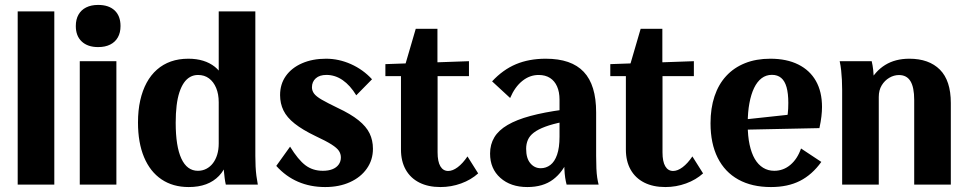

<svg xmlns="http://www.w3.org/2000/svg" viewBox="-20 -746 3908 776"><path d="M51.5 0V-700H199.5V0Z M302.4 0V-498.7H450.4V0ZM376.6 -555.7Q334.4 -555.7 310.4 -578.2Q286.4 -600.6 286.4 -640.7Q286.4 -667.9 297.3 -686.9Q308.2 -706 328.3 -716Q348.5 -726.1 376.7 -726.1Q419.6 -726.1 443.4 -703.8Q467.1 -681.5 467.1 -640.7Q467.1 -613.9 456.3 -595Q445.6 -576 425.4 -565.9Q405.3 -555.7 376.6 -555.7Z M742.7 10Q678.7 10 632.7 -21.1Q586.7 -52.2 562.2 -110.7Q537.7 -169.3 537.7 -250.8Q537.7 -299.7 546.7 -340Q555.7 -380.2 572.7 -411.6Q589.7 -443 614.5 -464.7Q639.2 -486.4 670.9 -497.6Q702.6 -508.7 741.2 -508.7Q774.5 -508.7 801.2 -500.4Q827.9 -492.2 848.3 -476Q868.6 -459.8 881.3 -435.5L864 -416.8V-700H1012V-115.9Q1012 -93.6 1013 -73.5Q1014 -53.3 1016.3 -35.5Q1018.7 -17.7 1022 0H892.6Q889.6 -13.1 888 -26.4Q886.3 -39.8 885 -54Q883.6 -68.3 883.1 -83.6Q882.6 -98.8 882.6 -115.6L898.1 -91.1Q887 -58 865.2 -35.3Q843.5 -12.7 813 -1.3Q782.5 10 742.7 10ZM779.8 -55.7Q798.4 -55.7 814 -63.8Q829.6 -71.9 840.7 -86.5Q851.9 -101.2 857.9 -121.2Q864 -141.3 864 -166.2V-332.5Q864 -365.9 853.6 -390.6Q843.2 -415.4 824.7 -429.2Q806.2 -443 780.4 -443Q763 -443 748.7 -435.1Q734.3 -427.1 723.5 -411.6Q712.7 -396 705.1 -372.9Q697.5 -349.8 693.8 -319Q690.1 -288.2 690.1 -249.9Q690.1 -154.6 713 -105.1Q735.9 -55.7 779.8 -55.7Z M1294.1 10Q1234.3 10 1184.7 -11.4Q1135 -32.8 1096.6 -75.5L1152.4 -153.3Q1185 -100.3 1214.5 -78Q1244.1 -55.7 1284.8 -55.7Q1307.4 -55.7 1323.6 -62.1Q1339.8 -68.5 1348.7 -80.9Q1357.7 -93.3 1357.7 -109.6Q1357.7 -124 1349.9 -136Q1342.1 -148 1320 -162.1Q1297.8 -176.2 1254.9 -196.2Q1202.5 -221.4 1170.9 -246.5Q1139.3 -271.5 1125.7 -299.6Q1112 -327.7 1112 -361.7Q1112 -406 1135.3 -438.9Q1158.6 -471.8 1200.7 -490.2Q1242.9 -508.7 1297.8 -508.7Q1349.3 -508.7 1398.5 -486.8Q1447.6 -464.8 1483.6 -425.6L1419.9 -360.8Q1395.5 -401 1365 -422.1Q1334.5 -443.2 1299.3 -443.2Q1271.5 -443.2 1256.2 -429.4Q1240.8 -415.6 1240.8 -393.1Q1240.8 -379.6 1249.2 -368Q1257.6 -356.4 1280.3 -343.2Q1303 -330.1 1344.4 -310.1Q1397.6 -285.2 1428.9 -260Q1460.3 -234.8 1473.8 -206.9Q1487.3 -178.9 1487.3 -144.6Q1487.3 -99.6 1462.5 -64.5Q1437.8 -29.3 1394.2 -9.7Q1350.6 10 1294.1 10Z M1760.1 10Q1710.6 10 1674.8 -8.1Q1639 -26.2 1619.8 -60.3Q1600.6 -94.3 1600.6 -141.5V-438.2H1537.6V-486.8L1875.4 -498.7V-438.2H1748.6V-130.3Q1748.6 -93 1759.8 -74Q1771 -55 1791.5 -55Q1809.6 -55 1829.9 -70.2Q1850.2 -85.4 1869.4 -113.8L1912.6 -45.2Q1883.7 -19.1 1843.7 -4.6Q1803.7 10 1760.1 10ZM1617.6 -483.4 1660.3 -629.6H1748V-483.4Z M2111.4 10Q2043.9 10 2002.3 -27.1Q1960.7 -64.2 1960.7 -125.2Q1960.7 -162.4 1978 -191.1Q1995.2 -219.7 2031.5 -240.9Q2067.8 -262.2 2123.6 -277.3Q2179.4 -292.4 2255.9 -302.7V-253.4Q2212.6 -244.8 2183.6 -233.9Q2154.7 -223.1 2137.7 -210.1Q2120.7 -197.2 2113.6 -180.8Q2106.5 -164.4 2106.5 -144.9Q2106.5 -106 2123.5 -86.1Q2140.4 -66.1 2165.4 -66.1Q2187 -66.1 2204.3 -79.2Q2221.7 -92.4 2231.5 -120.6Q2241.4 -148.9 2241.4 -193.6V-343.3Q2241.4 -374.3 2231.5 -396.6Q2221.7 -418.8 2203 -430.9Q2184.2 -443 2157.1 -443Q2120.9 -443 2090.9 -418.8Q2060.9 -394.7 2041.8 -349.9L1968.9 -417.2Q2012.4 -464.2 2065.3 -486.5Q2118.2 -508.7 2185.7 -508.7Q2237.6 -508.7 2275.9 -495.5Q2314.2 -482.2 2339.3 -455.6Q2364.5 -428.9 2376.9 -388.1Q2389.4 -347.4 2389.4 -291.6V-116.1Q2389.4 -86.9 2390.4 -65.4Q2391.4 -43.8 2393.7 -28.3Q2396.1 -12.8 2399.4 0H2270Q2266.7 -12.6 2264.3 -27.8Q2262 -43 2261 -64.4Q2260 -85.8 2260 -115L2277.8 -106.4Q2256.1 -51.1 2215.5 -20.6Q2174.9 10 2111.4 10Z M2669.1 10Q2619.6 10 2583.8 -8.1Q2548 -26.2 2528.8 -60.3Q2509.6 -94.3 2509.6 -141.5V-438.2H2446.6V-486.8L2784.4 -498.7V-438.2H2657.6V-130.3Q2657.6 -93 2668.8 -74Q2680 -55 2700.5 -55Q2718.6 -55 2738.9 -70.2Q2759.2 -85.4 2778.4 -113.8L2821.6 -45.2Q2792.7 -19.1 2752.7 -4.6Q2712.7 10 2669.1 10ZM2526.6 -483.4 2569.3 -629.6H2657V-483.4Z M3096 10Q3018.9 10 2964.2 -20.3Q2909.5 -50.6 2880.6 -108.4Q2851.7 -166.2 2851.7 -248Q2851.7 -308.7 2867.9 -357Q2884.1 -405.4 2915.2 -439Q2946.3 -472.7 2991.2 -490.7Q3036.1 -508.7 3093.4 -508.7Q3159.5 -508.7 3206.4 -485.3Q3253.2 -462 3277.7 -418.7Q3302.3 -375.4 3302.3 -313.6Q3302.3 -296.3 3299.9 -275.5Q3297.5 -254.6 3291.8 -228.2L2957.3 -221.2V-259.7L3202.1 -286.1L3155.6 -247.3Q3161.6 -269.5 3163.9 -287.1Q3166.1 -304.8 3166.1 -329.9Q3166.1 -368.3 3159 -393.6Q3151.9 -418.8 3137.2 -431.1Q3122.5 -443.5 3099.8 -443.5Q3076.5 -443.5 3058.3 -429.9Q3040.2 -416.2 3027.8 -390.5Q3015.4 -364.7 3008.8 -328.7Q3002.1 -292.8 3002.1 -248.4V-240.9Q3002.1 -196.1 3009.6 -161.4Q3017.1 -126.8 3030.7 -103.5Q3044.4 -80.2 3064.3 -68Q3084.3 -55.7 3109.2 -55.7Q3145.9 -55.7 3174.3 -79.6Q3202.8 -103.5 3217.5 -145.9L3299.5 -91.6Q3262.2 -39.7 3213.1 -14.9Q3164 10 3096 10Z M3383.7 0V-383.1Q3383.7 -403.9 3382.7 -423.2Q3381.7 -442.5 3379.7 -461.5Q3377.7 -480.6 3373.7 -498.7H3503.1Q3507.1 -482 3509.1 -463.7Q3511.1 -445.4 3512.1 -425.7Q3513.1 -406.1 3513.1 -383.1L3491.3 -408.9Q3516.5 -458.1 3557.5 -483.4Q3598.5 -508.7 3655.2 -508.7Q3734.6 -508.7 3778.8 -464.5Q3822.9 -420.2 3822.9 -329.8V0H3674.9V-341.9Q3674.9 -393.1 3659.8 -417.9Q3644.7 -442.7 3613.4 -442.7Q3593 -442.7 3574.3 -431.7Q3555.5 -420.7 3543.6 -401.1Q3531.7 -381.5 3531.7 -354.1V0Z"/></svg>

Font: Sutasoma
Style: Regular
Weight: 400
Designer: Izhar Fathurrohim, Akbar Rohmanto, Arusyal Khofiqoini
Foundry: Kiwari Kolektiv
Version: Version 1.102